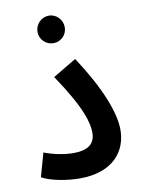

<svg xmlns="http://www.w3.org/2000/svg" viewBox="-82 -763 608 825"><g transform="rotate(-10 222.5 -351.0)"><path d="M189 -587C222 -587 248 -614 248 -646C248 -679 222 -707 189 -707C155 -707 129 -679 129 -646C129 -614 155 -587 189 -587ZM35 -29C74 -7 146 5 199 5C347 5 407 -79 407 -171C407 -247 361 -363 268 -504L166 -443C272 -286 286 -219 286 -179C286 -128 251 -107 191 -107C151 -107 103 -117 64 -132Z"/></g></svg>

Font: Noto Sans Arabic UI Cn SmBd
Style: Regular
Weight: 600
Width: 3
Designer: Monotype Design Team, Nadine Chahine and Nizar Qandah
Foundry: Monotype Imaging Inc.
Version: Version 2.010